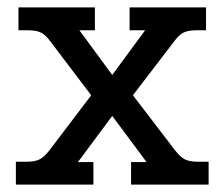

<svg xmlns="http://www.w3.org/2000/svg" viewBox="-20 -500 608 520"><path d="M23 -62H52Q75 -62 87.5 -68.5Q100 -75 114 -93L227 -242L117 -387Q104 -405 91.5 -411.5Q79 -418 56 -418H30V-480H237V-418H195L284 -297L373 -418H331V-480H538V-418H512Q489 -418 476.5 -411.5Q464 -405 451 -387L340 -242L454 -93Q468 -75 480.5 -68.5Q493 -62 516 -62H545V0H335V-61H377L284 -186L191 -61H233V0H23Z"/></svg>

Font: Pridi
Style: Regular
Weight: 400
Designer: Katatrad Team
Foundry: CadsonDemak
Version: Version 1.001